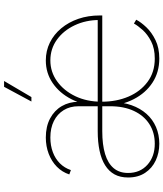

<svg xmlns="http://www.w3.org/2000/svg" viewBox="51 -848 808 950"><g transform="rotate(-90 455.0 -373.0)"><path d="M218.8 11.2Q173.8 11.2 135.7 -6.6Q97.7 -24.4 74.7 -59.1Q51.8 -93.8 51.8 -143.1Q51.8 -182.1 67.1 -210.2Q82.5 -238.3 112.1 -256.8Q141.6 -275.4 184.3 -284.4Q227.1 -293.5 280.8 -293.5H840.8L831.1 -284.2Q831.1 -352.1 804.9 -407.5Q778.8 -462.9 733.6 -495.4Q688.5 -527.8 630.9 -527.8Q574.2 -527.8 527.8 -494.6Q481.4 -461.4 454.1 -404.5Q426.8 -347.7 426.8 -275.4V-272.5Q426.8 -200.7 451.9 -141.6Q477.1 -82.5 524.9 -46.9Q572.8 -11.2 640.1 -11.2Q690.4 -11.2 725.1 -29.1Q759.8 -46.9 781.5 -71Q803.2 -95.2 813.5 -114.3L832.5 -103Q820.3 -79.6 795.2 -53Q770 -26.4 731.4 -7.6Q692.9 11.2 640.1 11.2Q572.8 11.2 521.2 -22.5Q469.7 -56.2 439.5 -115Q409.2 -173.8 404.8 -248V-291.5Q409.2 -365.7 439.5 -424.3Q469.7 -482.9 519.3 -516.6Q568.8 -550.3 630.9 -550.3Q678.7 -550.3 719.2 -530.3Q759.8 -510.3 790 -473.9Q820.3 -437.5 836.9 -389.2Q853.5 -340.8 853.5 -283.2V-271H280.8Q214.4 -271 168.2 -257.1Q122.1 -243.2 98.1 -214.8Q74.2 -186.5 74.2 -143.1Q74.2 -84 114.7 -47.6Q155.3 -11.2 218.8 -11.2Q274.4 -11.2 316.2 -38.1Q357.9 -64.9 381.1 -114.5Q404.3 -164.1 404.3 -231.4V-388.2Q404.3 -430.7 385 -461.9Q365.7 -493.2 331.1 -510.5Q296.4 -527.8 249.5 -527.8Q210 -527.8 177.2 -515.6Q144.5 -503.4 121.8 -480.7Q99.1 -458 88.4 -426.3L66.9 -434.1Q78.6 -469.7 105 -495.6Q131.3 -521.5 168.7 -535.9Q206.1 -550.3 249.5 -550.3Q304.2 -550.3 344 -529.1Q383.8 -507.8 405 -471.2Q426.3 -434.6 426.3 -388.2L426.8 -226.6L424.8 -223.1Q424.8 -169.4 409.4 -126.2Q394 -83 366.7 -52.2Q339.4 -21.5 301.5 -5.1Q263.7 11.2 218.8 11.2ZM427.7 -621.6 500.5 -756.8H529.3L449.7 -621.6Z"/></g></svg>

Font: Inter 16pt Thin
Style: Regular
Weight: 250
Version: Version 4.001;git-66647c0bb